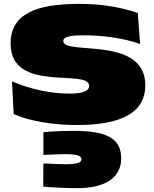

<svg xmlns="http://www.w3.org/2000/svg" viewBox="-20 -620 797 995"><path d="M35 -394C35 -134 442 -267 442 -175C442 -143 395 -135 339 -135C244 -135 139 -157 42 -198L51 -29C127 6 253 28 378 28C622 28 733 -44 733 -178C733 -438 308 -331 308 -407C308 -429 341 -437 416 -437C523 -437 628 -420 706 -392L694 -553C626 -575 533 -600 391 -600C167 -600 35 -548 35 -394ZM205 65V183C258 180 291 179 316 179C377 179 402 186 402 205C402 223 379 231 320 231C303 231 269 230 205 227L204 347C262 352 323 355 382 355C523 355 608 302 608 201C608 92 525 58 359 58C323 58 272 59 205 65Z"/></svg>

Font: Mattone Black
Style: Regular
Weight: 900
Width: 6
Designer: Nunzio Mazzaferro
Foundry: Collletttivo
Version: Version 2.000;Glyphs 3.2 (3217)